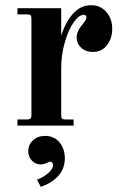

<svg xmlns="http://www.w3.org/2000/svg" viewBox="-20 -488 490 746"><path d="M47.9 0V-23.9H85.9Q95.2 -23.9 98.6 -27.3Q102.1 -30.8 102.1 -40V-416Q102.1 -425.3 98.6 -428.7Q95.2 -432.1 85.9 -432.1H47.9V-456.1H217.8V-349.1Q233.9 -401.9 263.7 -434.8Q293.5 -467.8 334 -467.8Q370.1 -467.8 393.1 -441.7Q416 -415.5 416 -376Q416 -338.4 395.5 -312.3Q375 -286.1 340.8 -286.1Q313 -286.1 295.4 -302.5Q277.8 -318.8 277.8 -341.8Q277.8 -367.2 301.8 -395Q315.9 -411.1 315.9 -419.9Q315.9 -430.2 305.2 -430.2Q286.6 -430.2 266.4 -401.6Q246.1 -373 231.9 -324Q217.8 -274.9 217.8 -223.1V-40Q217.8 -30.8 221.2 -27.3Q224.6 -23.9 233.9 -23.9H266.1V0ZM155.8 40Q189.9 40 210.9 64.9Q231.9 89.8 231.9 127Q231.9 167.5 206.1 195.8Q180.2 224.1 138.2 237.8L124 210Q147 201.7 166.5 185.3Q186 168.9 186 152.8Q186 146.5 182.4 143.3Q178.7 140.1 174.8 140.1Q172.4 140.1 160.6 145.5Q148.9 150.9 138.2 150.9Q118.2 150.9 104 136.2Q89.8 121.6 89.8 99.1Q89.8 73.7 108.4 56.9Q127 40 155.8 40Z"/></svg>

Font: Flanker Steampunk
Style: Bold
Weight: 700
Designer: Alexey Kryukov, Leonardo Di Lena
Foundry: Alexey Kryukov, Leonardo Di Lena
Version: 1.210